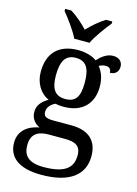

<svg xmlns="http://www.w3.org/2000/svg" viewBox="-146 -843 829 1160"><g transform="rotate(15 269.0 -263.0)"><path d="M212 -606H307C328 -651 376 -715 407 -753V-766H368C330 -743 289 -707 259 -675C229 -707 189 -743 151 -766H112V-753C143 -715 191 -651 212 -606ZM231 240C412 240 496 168 496 53C496 -33 450 -96 331 -96H218C166 -96 156 -110 156 -134C156 -164 177 -184 203 -197C216 -194 240 -192 256 -192C377 -192 436 -265 436 -364C436 -421 420 -457 397 -485C410 -493 423 -497 440 -497C467 -497 473 -478 473 -463C510 -463 526 -487 526 -515C526 -543 507 -567 467 -567C423 -567 389 -534 370 -513C351 -530 304 -546 256 -546C130 -546 68 -476 68 -361C68 -294 101 -234 158 -210C113 -183 93 -156 93 -116C93 -73 121 -46 148 -34C82 -22 23 16 23 94C23 186 92 240 231 240ZM253 -240C189 -240 162 -279 162 -364C162 -453 188 -497 252 -497C317 -497 342 -455 342 -365C342 -278 318 -240 253 -240ZM233 191C131 191 104 147 104 88C104 9 158 -7 214 -7H312C378 -7 414 9 414 70C414 140 376 191 233 191Z"/></g></svg>

Font: Noto Serif Thai
Style: Regular
Weight: 400
Designer: Monotype Design Team
Foundry: Monotype Imaging Inc.
Version: Version 1.901